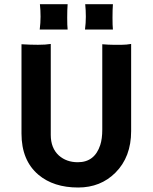

<svg xmlns="http://www.w3.org/2000/svg" viewBox="-20 -857 708 890"><path d="M454.1 -651.9Q484.4 -649.4 504.4 -649.4H544.9Q565.4 -649.4 587.9 -653.3V-249.5Q587.9 -129.4 515.1 -56.6Q446.3 12.2 342.3 12.2Q228.5 12.2 158.2 -46.9Q79.6 -113.3 79.6 -238.3V-651.9Q120.1 -649.4 156 -649.4Q191.9 -649.4 215.3 -653.3V-231.9Q215.3 -170.4 252.9 -136.2Q288.1 -105 340.8 -105Q418.9 -105 444.8 -185.1Q454.1 -213.9 454.1 -256.3ZM503.4 -837.4Q501.5 -813 501.5 -775.1Q501.5 -737.3 503.4 -720.2H374Q377.9 -750.5 377.9 -780Q377.9 -809.6 375 -837.4ZM293.5 -837.4Q291.5 -813 291.5 -775.1Q291.5 -737.3 293.5 -720.2H164.1Q168 -750.5 168 -780Q168 -809.6 165 -837.4Z"/></svg>

Font: Hammersmith One
Style: Regular
Weight: 400
Designer: Nicole Fally
Foundry: Nicole Fally
Version: Version 1.003